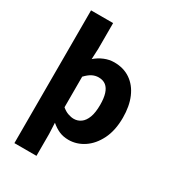

<svg xmlns="http://www.w3.org/2000/svg" viewBox="-210 -812 993 1108"><g transform="rotate(30 286.5 -258.5)"><path d="M64.7 184.1V-700.6H211.7V-529.8L208.4 -458.8Q234 -481.3 266.2 -494.7Q298.4 -508.1 331.9 -508.1Q394.4 -508.1 439.8 -476.9Q485.2 -445.7 509.5 -389Q533.8 -332.4 533.8 -255.9Q533.8 -170.8 503.9 -110.8Q474 -50.8 426.4 -19.4Q378.8 12 325.1 12Q289.4 12 261.8 -0.3Q234.2 -12.6 208.4 -34.8L211.7 38.7V184.1ZM290.8 -108.3Q316.5 -108.3 337.5 -123.4Q358.6 -138.4 370.9 -170.7Q383.1 -202.9 383.1 -254.2Q383.1 -298.8 373.7 -328.4Q364.3 -358 345.3 -372.9Q326.3 -387.8 296.9 -387.8Q274.8 -387.8 254.4 -377.5Q234 -367.1 211.7 -343.4V-139.7Q231.8 -122.6 252.3 -115.5Q272.7 -108.3 290.8 -108.3Z"/></g></svg>

Font: SourceSans3VF
Style: Regular
Weight: 200
Designer: Paul D. Hunt
Foundry: Adobe
Version: Version 3.052;hotconv 1.1.0;makeotfexe 2.6.0